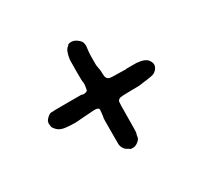

<svg xmlns="http://www.w3.org/2000/svg" viewBox="-108 -647 762 733"><g transform="rotate(-30 273.5 -280.0)"><path d="M276 -514Q292 -516 306 -505.5Q320 -495 322 -486.5Q324 -478 324 -473Q324 -468 323.5 -467.5Q323 -467 322.5 -460Q322 -453 321 -446.5Q320 -440 320 -415V-390Q323 -372 323.5 -369Q324 -366 324.5 -362.5Q325 -359 325 -348Q325 -326 339 -322Q345 -320 371.5 -320Q398 -320 398 -319.5Q398 -319 406 -319Q414 -319 412 -320H435H458L464 -319Q499 -316 509 -296Q520 -277 503 -259Q494 -250 482 -248Q470 -246 461 -244.5Q452 -243 441.5 -242Q431 -241 428 -240Q425 -239 389 -239Q342 -239 335.5 -235.5Q329 -232 327 -226.5Q325 -221 325 -155.5Q325 -90 323 -87Q321 -84 320 -74.5Q319 -65 311 -58Q298 -46 285.5 -46Q273 -46 272.5 -47.5Q272 -49 266 -52Q246 -62 243 -85Q243 -94 243 -148.5Q243 -203 244 -203Q245 -203 245.5 -209.5Q246 -216 247 -222Q249 -236 247 -239Q243 -246 222 -244.5Q201 -243 193 -242.5Q185 -242 178.5 -241.5Q172 -241 164.5 -240.5Q157 -240 154.5 -239.5Q152 -239 139 -239Q126 -239 121.5 -239.5Q117 -240 103 -241Q78 -243 65.5 -255.5Q53 -268 53 -275Q53 -282 52 -282.5Q51 -283 52 -288Q53 -293 53 -294.5Q53 -296 58 -303Q71 -318 80.5 -319Q90 -320 152 -320Q214 -320 215 -320Q222 -316 231.5 -318.5Q241 -321 241.5 -325.5Q242 -330 243.5 -336.5Q245 -343 245 -351Q245 -359 244 -359.5Q243 -360 243 -408.5Q243 -457 243.5 -457.5Q244 -458 244.5 -462.5Q245 -467 245.5 -469Q246 -471 246.5 -473.5Q247 -476 247.5 -477.5Q248 -479 248 -480Q248 -481 248.5 -481Q249 -481 249.5 -483.5Q250 -486 251 -488Q252 -490 251.5 -490.5Q251 -491 254 -495Q257 -499 256.5 -499.5Q256 -500 261.5 -504.5Q267 -509 267 -510.5Q267 -512 276 -514Z"/></g></svg>

Font: TT2020 Style E
Style: Regular
Weight: 400
Version: Version 00.2